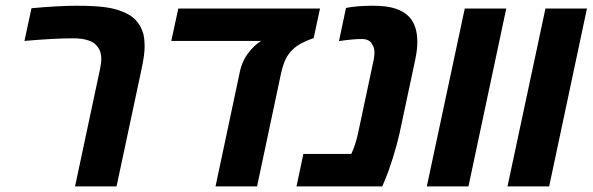

<svg xmlns="http://www.w3.org/2000/svg" viewBox="-20 -662 2107 682"><path d="M339.8 -452.6Q339.8 -484.9 319.8 -503.4Q310.5 -513.2 293.5 -518.6Q272.5 -525.9 238.3 -525.9Q172.4 -525.9 66.9 -516.6L91.8 -632.8Q188 -641.6 252 -641.6Q319.8 -641.6 358.6 -635.7Q397.5 -629.9 426.3 -615.7Q466.8 -597.7 484.4 -555.7Q490.2 -541.5 491.9 -527.3Q493.7 -513.2 493.7 -496.6Q493.7 -467.3 483.4 -419.4L394 0H246.6L335.9 -419.4Q339.8 -439 339.8 -452.6Z M863.8 -476.1Q882.8 -500.5 904.3 -514.6L907.7 -516.6H588.4L613.3 -631.8H1116.7L1094.2 -526.9Q1068.4 -517.6 1050.8 -508.3Q1033.2 -499 1019.5 -485.8Q1004.4 -471.7 994.6 -451.4Q984.9 -431.2 978.5 -402.3L893.1 0H745.6L831.5 -404.8Q840.3 -447.3 863.8 -476.1Z M1057.6 -115.2H1228Q1243.7 -150.4 1251.5 -187L1307.6 -450.7Q1310.1 -466.3 1310.1 -475.6Q1310.1 -492.2 1303.2 -502Q1294.4 -523.4 1265.1 -523.4Q1233.9 -523.4 1184.1 -516.1L1209 -633.8Q1247.6 -641.6 1305.2 -641.6Q1354 -641.6 1384.3 -631.6Q1414.6 -621.6 1432.6 -603Q1462.4 -571.8 1462.4 -513.7Q1462.4 -485.8 1455.1 -450.7L1398.9 -187Q1390.1 -147.5 1375.2 -100.3Q1360.4 -53.2 1348.6 -25.9L1337.9 0H1033.2Z M1630.9 -631.8H1778.3L1644 0H1496.1Z M1917.5 -631.8H2064.9L1930.7 0H1782.7Z"/></svg>

Font: Viking Open Sans
Style: Bold Italic
Weight: 700
Italic angle: -12°
Foundry: Ascender Corporation
Version: Version 2.000